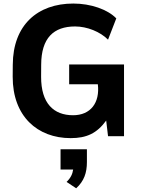

<svg xmlns="http://www.w3.org/2000/svg" viewBox="-20 -749 779 1056"><path d="M574.2 0H662.1V-394.5H360.4V-285.6H518.1C530.3 -183.6 478 -115.2 381.8 -115.2C275.4 -115.2 205.6 -180.2 206.1 -327.1L206.5 -393.1C207 -540.5 275.4 -603.5 393.1 -603.5C459 -603.5 531.7 -574.2 574.2 -530.8L619.6 -647.9C571.8 -697.3 479 -729.5 383.3 -729.5C186.5 -729.5 51.3 -611.3 50.3 -393.1L49.8 -327.1C49.3 -109.4 186 10.7 368.7 10.7C457 10.7 513.2 -16.1 564 -85.9ZM398.9 286.6C442.4 247.1 458 201.2 458 142.6V71.8H313V183.6H382.3C378.9 208 368.7 230 346.2 251.5Z"/></svg>

Font: Winston
Style: Bold
Weight: 700
Designer: Vernon Adams, Kim Jin-seong, David Berlow, Cristiano Sobral
Foundry: The Winston Project Authors
Version: Version 3.004